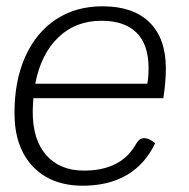

<svg xmlns="http://www.w3.org/2000/svg" viewBox="-20 -580 600 610"><path d="M86 -268Q84 -240 84 -224Q84 -136 127 -87Q170 -38 247 -38Q366 -38 413 -124Q423 -141 438 -141Q454 -141 473 -125Q441 -58 383 -24Q325 10 243 10Q142 10 84 -51.5Q26 -113 26 -221Q26 -324 60.5 -400.5Q95 -477 158 -518.5Q221 -560 306 -560Q403 -560 455 -509Q507 -458 507 -362Q507 -322 499 -268ZM92 -314H448Q452 -334 452 -364Q452 -438 414 -476Q376 -514 302 -514Q220 -514 165 -461Q110 -408 92 -314Z"/></svg>

Font: Krub Light
Style: Italic
Weight: 300
Italic angle: -8°
Designer: Ekaluck Peanpanawate
Foundry: Cadson Demak Co.,Ltd.
Version: Version 1.000; ttfautohint (v1.6)